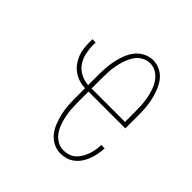

<svg xmlns="http://www.w3.org/2000/svg" viewBox="-148 -663 796 796"><g transform="rotate(45 250.0 -265.0)"><path d="M314 8Q291 8 271 -2.5Q251 -13 237.5 -30.5Q224 -48 216 -69Q208 -90 203 -111.5Q198 -133 196.5 -155.5Q195 -178 195 -200V-256Q177 -256 159.5 -261.5Q142 -267 127 -277.5Q112 -288 101 -303Q90 -318 83.5 -335Q77 -352 75 -370Q73 -388 73 -406V-421H92V-406Q92 -383 97 -359.5Q102 -336 115.5 -316.5Q129 -297 150.5 -286Q172 -275 195 -274V-330Q195 -352 196.5 -374.5Q198 -397 202.5 -418.5Q207 -440 215 -461Q223 -482 236.5 -499.5Q250 -517 270.5 -527.5Q291 -538 313 -538Q335 -538 355.5 -527.5Q376 -517 389 -499.5Q402 -482 410 -461Q418 -440 423 -418.5Q428 -397 429.5 -374.5Q431 -352 431 -330V-256H215V-200Q215 -180 216 -160.5Q217 -141 220.5 -121.5Q224 -102 230.5 -83Q237 -64 248 -47.5Q259 -31 276.5 -20.5Q294 -10 314 -10Q328 -10 342.5 -14.5Q357 -19 368 -29Q379 -39 386.5 -52Q394 -65 399 -79Q404 -93 406.5 -107.5Q409 -122 409 -137H429Q428 -120 425 -103Q422 -86 416 -69.5Q410 -53 400.5 -38.5Q391 -24 377.5 -13Q364 -2 347.5 3Q331 8 314 8ZM215 -274H411V-330Q411 -350 410 -369.5Q409 -389 405.5 -408.5Q402 -428 395.5 -447Q389 -466 378 -482.5Q367 -499 350 -509.5Q333 -520 313 -520Q293 -520 275.5 -509.5Q258 -499 247.5 -482.5Q237 -466 230.5 -447Q224 -428 220.5 -408.5Q217 -389 216 -369.5Q215 -350 215 -330Z"/></g></svg>

Font: Iosevka Slab Thin
Style: Regular
Weight: 100
Monospace: yes
Designer: Belleve Invis
Foundry: Belleve Invis
Version: Version 11.1.0; ttfautohint (v1.8.3)